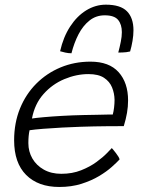

<svg xmlns="http://www.w3.org/2000/svg" viewBox="-20 -792 588 802"><path d="M479.5 -126Q468.5 -114 447 -94.8Q425.5 -75.5 393.8 -56.5Q362 -37.5 320.2 -24.2Q278.5 -11 227.5 -11Q139.5 -11 89.2 -61.2Q39 -111.5 39 -206Q39 -278.5 63.5 -338.8Q88 -399 131.8 -442.8Q175.5 -486.5 233.2 -510.5Q291 -534.5 358 -534.5Q436 -534.5 475.5 -490.5Q515 -446.5 515 -372.5Q515 -346.5 510.5 -320.5Q506 -294.5 497 -265Q493 -265 474.5 -265Q456 -265 429 -264.8Q402 -264.5 372.8 -264Q343.5 -263.5 317.5 -262.5Q282.5 -261.5 240.2 -259.2Q198 -257 160.5 -254Q123 -251 103.5 -248Q98.5 -226.5 98.5 -194Q98.5 -159 115.2 -130Q132 -101 163 -83.5Q194 -66 236 -66Q282 -66 319 -80.8Q356 -95.5 383.2 -115.5Q410.5 -135.5 426.8 -152.5Q443 -169.5 447 -173.5Q449.5 -171 454.2 -165.2Q459 -159.5 464.5 -152.2Q470 -145 474.2 -138.2Q478.5 -131.5 479.5 -126ZM113.5 -297Q129.5 -299.5 162.5 -302.5Q195.5 -305.5 239.2 -308Q283 -310.5 330.5 -311.5Q358.5 -312 385 -312.5Q411.5 -313 430 -313.5Q448.5 -314 451 -313.5Q454.5 -326 456.5 -342.8Q458.5 -359.5 458.5 -375Q458 -402.5 448 -427Q438 -451.5 414.5 -467Q391 -482.5 349.5 -482.5Q299 -482.5 248.8 -461.5Q198.5 -440.5 161.8 -399.2Q125 -358 113.5 -297ZM231 -578Q244.5 -637.5 273 -681.2Q301.5 -725 340.2 -748.8Q379 -772.5 422 -772.5Q483 -772.5 510.2 -745Q537.5 -717.5 537.5 -665.5Q537.5 -644.5 533.5 -621Q529.5 -597.5 523.5 -577Q515.5 -575 507.2 -574Q499 -573 490.8 -572.8Q482.5 -572.5 474 -572.5Q480 -595 484.5 -617.2Q489 -639.5 489 -657.5Q489 -690 473.2 -709Q457.5 -728 417.5 -728Q381 -728 353.8 -706.2Q326.5 -684.5 308 -648.8Q289.5 -613 278.5 -569.5Q265.5 -569.5 252.2 -572.5Q239 -575.5 231 -578Z"/></svg>

Font: Grandstander Thin ExtraLight
Style: Italic
Weight: 250
Italic angle: -15°
Version: Version 1.200